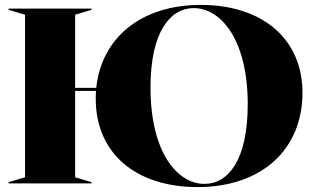

<svg xmlns="http://www.w3.org/2000/svg" viewBox="-20 -747 1282 782"><path d="M15 0H353V-5L286 -25V-377H371C370 -366 370 -355 370 -344C370 -122 534 15 784 15C1049 15 1212 -141 1212 -369C1212 -590 1047 -727 798 -727C552 -727 393 -591 372 -389H286V-687L353 -707V-712H15V-707L82 -687V-25L15 -5ZM593 -391C593 -618 674 -714 769 -714C878 -714 989 -588 989 -322C989 -93 908 2 813 2C704 2 593 -123 593 -391Z"/></svg>

Font: Nyght Serif Dark
Style: Regular
Weight: 800
Designer: Maksym Kobuzan
Version: Version 0.410;Glyphs 3.1.2 (3151)